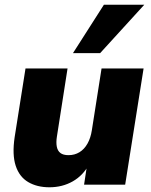

<svg xmlns="http://www.w3.org/2000/svg" viewBox="-20 -782 641 813"><path d="M189 11Q137 11 99.5 -11Q62 -33 46.5 -80Q31 -127 42 -201L88 -492H266L221 -204Q217 -179 220.5 -161Q224 -143 236 -134Q248 -125 270 -125Q296 -125 316.5 -137.5Q337 -150 350.5 -174Q364 -198 369 -231L410 -492H588L510 0H336L349 -86H357Q332 -39 288 -14Q244 11 189 11ZM289 -557 420 -762H591L404 -557Z"/></svg>

Font: Nunito Sans 12pt ExtraLight 12pt Black
Style: Italic
Weight: 900
Italic angle: -9°
Version: Version 3.101;gftools[0.9.27]